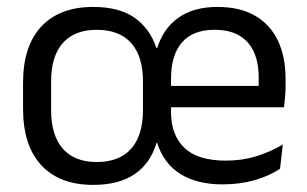

<svg xmlns="http://www.w3.org/2000/svg" viewBox="-20 -521 886 554"><path d="M249 12.5Q152 12.5 99.2 -44.2Q46.5 -101 46.5 -207.5V-282Q46.5 -388 99.2 -444.5Q152 -501 249 -501Q323.5 -501 368 -470Q412.5 -439 431.5 -382H433.5Q451 -439 495 -470Q539 -501 607 -501Q672 -501 715.8 -475.8Q759.5 -450.5 781.8 -404Q804 -357.5 804 -293V-275Q804 -259 802.8 -243Q801.5 -227 799.5 -211.5H725Q726 -235.5 726.2 -257Q726.5 -278.5 726.5 -296.5Q726.5 -341 712.2 -371.8Q698 -402.5 669.8 -418.8Q641.5 -435 599 -435Q536.5 -435 505 -398.5Q473.5 -362 473.5 -294V-245.5V-235.5V-197.5Q473.5 -131.5 512 -94.5Q550.5 -57.5 632 -57.5Q678 -57.5 719 -70Q760 -82.5 796 -104L788 -34Q757 -13.5 714.8 -1.2Q672.5 11 622 11Q548.5 11 500.5 -19Q452.5 -49 433.5 -108.5H431.5Q414 -49.5 368.5 -18.5Q323 12.5 249 12.5ZM435.5 -211.5V-273H782.5V-211.5ZM259 -53.5Q324.5 -53.5 358.5 -92Q392.5 -130.5 392.5 -203V-286.5Q392.5 -358.5 358.5 -396.8Q324.5 -435 259 -435Q195 -435 161.2 -396.8Q127.5 -358.5 127.5 -286.5V-203Q127.5 -130.5 161.2 -92Q195 -53.5 259 -53.5Z"/></svg>

Font: Anek Odia
Style: Regular
Weight: 400
Designer: Yesha Goshar & Mahesh Sahu (Odia), Yesha Goshar (Latin)
Foundry: Ek Type
Version: Version 1.003